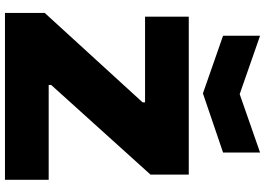

<svg xmlns="http://www.w3.org/2000/svg" viewBox="-167 -900 1067 773"><g transform="rotate(90 366.5 -513.5)"><path d="M124 -1027 359 -945 594 -1027V-878L356 -797L124 -878ZM32 -160 392 -554V-564H47V-740H683V-586L322 -186V-176H704V0H32Z"/></g></svg>

Font: Encode Sans Wide
Style: Black
Weight: 900
Designer: Pablo Impallari, Andres Torresi
Foundry: Pablo Impallari, Andres Torresi
Version: Version 1.000; ttfautohint (v1.00) -l 8 -r 50 -G 200 -x 14 -